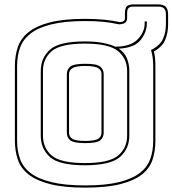

<svg xmlns="http://www.w3.org/2000/svg" viewBox="-20 -831 787 876"><path d="M369 25Q271 25 208.5 9Q146 -7 110.5 -35Q75 -63 61.5 -102.5Q48 -142 48 -189V-530Q48 -577 61.5 -616.5Q75 -656 110.5 -684.5Q146 -713 208.5 -729Q271 -745 369 -745Q417 -745 456.5 -741Q496 -737 527 -730Q540 -731 545 -735.5Q550 -740 550 -749V-770Q550 -794 559 -802.5Q568 -811 590 -811H701Q725 -811 736 -800Q747 -789 747 -765V-721Q747 -681 733.5 -649Q720 -617 682 -596Q686 -581 687.5 -564.5Q689 -548 689 -530V-189Q689 -142 676 -102.5Q663 -63 627.5 -35Q592 -7 529.5 9Q467 25 369 25ZM369 15Q462 15 522.5 0Q583 -15 617.5 -41.5Q652 -68 665.5 -105.5Q679 -143 679 -189V-530Q679 -549 676.5 -568Q674 -587 669 -603L679 -608Q712 -627 724.5 -655.5Q737 -684 737 -721V-765Q737 -784 728.5 -792.5Q720 -801 701 -801H590Q573 -801 566.5 -794.5Q560 -788 560 -770V-749Q560 -736 552.5 -728.5Q545 -721 523 -720L517 -721Q487 -728 450.5 -731.5Q414 -735 369 -735Q276 -735 215 -720Q154 -705 119.5 -678Q85 -651 71.5 -613.5Q58 -576 58 -530V-189Q58 -143 71.5 -105.5Q85 -68 119.5 -41.5Q154 -15 215 0Q276 15 369 15ZM570 -212Q570 -152 527 -114.5Q484 -77 367 -77Q250 -77 208 -114.5Q166 -152 166 -212V-507Q166 -567 208 -604.5Q250 -642 367 -642Q414 -642 448 -635.5Q482 -629 506 -618Q575 -618 607.5 -651Q640 -684 640 -724V-733H650V-724Q650 -685 622 -649Q594 -613 522 -609Q548 -591 559 -565Q570 -539 570 -507ZM367 -632Q256 -632 216 -597.5Q176 -563 176 -507V-212Q176 -156 216 -121.5Q256 -87 367 -87Q478 -87 519 -121.5Q560 -156 560 -212V-507Q560 -563 519 -597.5Q478 -632 367 -632ZM285 -225V-494Q285 -513 300 -526.5Q315 -540 369 -540Q423 -540 438 -526.5Q453 -513 453 -494V-225Q453 -205 438 -191.5Q423 -178 369 -178Q315 -178 300 -191.5Q285 -205 285 -225ZM295 -494V-225Q295 -207 310.5 -197.5Q326 -188 369 -188Q412 -188 427.5 -197.5Q443 -207 443 -225V-494Q443 -511 427.5 -520.5Q412 -530 369 -530Q327 -530 311 -520.5Q295 -511 295 -494Z"/></svg>

Font: Bungee Outline
Style: Regular
Weight: 400
Designer: David Jonathan Ross
Foundry: David Jonathan Ross
Version: Version 1.000;PS 1.0;hotconv 1.0.72;makeotf.lib2.5.5900